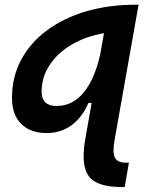

<svg xmlns="http://www.w3.org/2000/svg" viewBox="-20 -542 626 797"><path d="M174.3 10.3Q105.5 10.3 67.6 -28.1Q29.8 -66.4 29.8 -135.7Q29.8 -223.6 68.4 -294.9Q106.9 -366.2 176.5 -417.2Q246.1 -468.3 339.6 -495.4Q433.1 -522.5 542.5 -522.5H555.2L455.1 42Q451.2 64 451.2 80.6Q451.2 100.6 457 112.3Q467.8 133.3 502.4 133.3H515.1L497.6 234.4H484.9Q381.8 234.4 348.6 189.5Q327.1 160.2 327.1 105.5Q327.1 75.7 333.5 38.1L360.4 -114.7H347.2Q321.3 -54.7 276.9 -22.2Q232.4 10.3 174.3 10.3ZM411.6 -404.3Q336.9 -391.6 278.6 -357.4Q220.2 -323.2 186.5 -272.9Q152.8 -222.7 152.8 -161.6Q152.8 -102.1 214.8 -102.1Q281.2 -102.1 327.1 -157.7Q373 -213.4 396 -316.4Z"/></svg>

Font: CaskaydiaCove NFP SemiBold
Style: Italic
Weight: 600
Italic angle: -10°
Designer: Aaron Bell
Foundry: Saja Typeworks
Version: Version 2111.001; VTT 6.35;Nerd Fonts 3.1.1